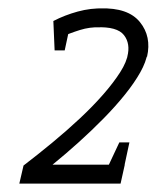

<svg xmlns="http://www.w3.org/2000/svg" viewBox="-20 -687 373 457"><path d="M26 -250 36 -293Q70 -319 104.5 -347.5Q139 -376 170 -405Q201 -434 225.5 -462Q250 -490 266 -515Q282 -540 285 -561H331Q328 -540 314 -515Q300 -490 277.5 -462Q255 -434 227 -405.5Q199 -377 168 -349Q137 -321 105 -295H277L267 -250ZM121 -597 107 -637Q134 -651 165 -659.5Q196 -668 228 -667L218 -622Q194 -623 170 -615.5Q146 -608 121 -597ZM283 -552Q291 -583 275 -603.5Q259 -624 209 -622L219 -667Q285 -669 313 -634.5Q341 -600 330 -552ZM288 -348 267 -250H218L264 -348ZM134 -567H110L107 -637H149Z"/></svg>

Font: Epunda Slab Light
Style: Italic
Weight: 300
Italic angle: -12°
Designer: Simon Atzbach
Foundry: typofactur
Version: Version 1.102